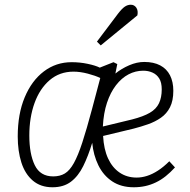

<svg xmlns="http://www.w3.org/2000/svg" viewBox="-20 -778 804 812"><path d="M590 -516Q630 -516 657.5 -501.5Q685 -487 699 -459.5Q713 -432 713 -394Q713 -352 699 -324.5Q685 -297 660.5 -280Q636 -263 606 -252.5Q576 -242 545 -234L416 -203Q419 -147 437 -108Q455 -69 486 -48Q517 -27 558 -27Q579 -27 601.5 -34Q624 -41 648 -56.5Q672 -72 696 -96L720 -70Q701 -49 681 -33Q661 -17 639 -6.5Q617 4 594 9Q571 14 546 14Q492 14 454.5 -11Q417 -36 396 -79Q375 -122 370 -174Q353 -118 332 -75.5Q311 -33 280 -9.5Q249 14 202 14Q152 14 119 -14Q86 -42 70.5 -90.5Q55 -139 55 -201Q55 -296 84.5 -366.5Q114 -437 165.5 -476Q217 -515 283 -515Q318 -515 351 -508Q384 -501 402 -492L460 -515L476 -507L468 -467Q494 -488 526.5 -502Q559 -516 590 -516ZM205 -32Q234 -32 254.5 -44.5Q275 -57 292.5 -88.5Q310 -120 328 -175Q346 -230 369 -316L404 -448Q384 -458 351.5 -466.5Q319 -475 291 -475Q232 -475 190 -439Q148 -403 126 -342Q104 -281 104 -205Q104 -127 127 -79.5Q150 -32 205 -32ZM664 -400Q664 -429 653.5 -446Q643 -463 625 -471Q607 -479 586 -479Q553 -479 523.5 -463.5Q494 -448 470.5 -417.5Q447 -387 432.5 -343.5Q418 -300 415 -243L539 -273Q586 -285 613.5 -301Q641 -317 652.5 -341.5Q664 -366 664 -400ZM479 -720Q496 -742 508 -750Q520 -758 533 -758Q548 -758 556.5 -745.5Q565 -733 561 -713L406 -586L390 -602Z"/></svg>

Font: Literata ExtraLight
Style: Italic
Weight: 250
Italic angle: -2°
Designer: Latin by Veronika Burian and Jose Scaglione. Greek by Irene Vlachou. Cyrillic by Vera Evstafieva
Foundry: TypeTogether
Version: Version 3.002